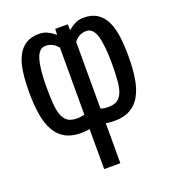

<svg xmlns="http://www.w3.org/2000/svg" viewBox="-128 -593 805 892"><g transform="rotate(-20 275.0 -147.0)"><path d="M384.8 -494.1Q424.8 -494.1 451.2 -477.3Q477.5 -460.4 492.9 -429.4Q508.3 -398.4 514.4 -354.2Q520.5 -310.1 520.5 -255.4Q520.5 -192.9 512.5 -144.3Q504.4 -95.7 485.4 -62.3Q466.3 -28.8 435.1 -11.5Q403.8 5.9 357.9 5.9Q345.2 5.9 335 4.9Q324.7 3.9 314.9 2V199.7H234.9V2Q225.1 3.9 214.8 4.9Q204.6 5.9 191.9 5.9Q146 5.9 114.7 -11.5Q83.5 -28.8 64.5 -62.3Q45.4 -95.7 37.4 -144.3Q29.3 -192.9 29.3 -255.4Q29.3 -310.1 35.4 -354.2Q41.5 -398.4 56.9 -429.4Q72.3 -460.4 98.4 -477.3Q124.5 -494.1 165 -494.1Q188.5 -494.1 207.3 -484.6Q226.1 -475.1 242.7 -460.9L244.1 -490.2H305.7L307.1 -460.9Q323.7 -475.1 342.5 -484.6Q361.3 -494.1 384.8 -494.1ZM197.3 -64.5Q208.5 -64.5 217 -65.9Q225.6 -67.4 234.9 -69.8V-400.4Q221.2 -417.5 206.1 -424.6Q190.9 -431.6 174.3 -431.6Q141.1 -431.6 127.2 -385.3Q113.3 -338.9 113.3 -250Q113.3 -202.1 116 -167.2Q118.7 -132.3 127.4 -109.4Q136.2 -86.4 152.8 -75.4Q169.4 -64.5 197.3 -64.5ZM352.5 -64.5Q380.4 -64.5 397 -75.4Q413.6 -86.4 422.4 -109.4Q431.2 -132.3 433.8 -167.2Q436.5 -202.1 436.5 -250Q436.5 -338.9 422.6 -385.3Q408.7 -431.6 375.5 -431.6Q358.9 -431.6 343.8 -424.6Q328.6 -417.5 314.9 -400.4V-69.8Q324.2 -67.4 332.8 -65.9Q341.3 -64.5 352.5 -64.5Z"/></g></svg>

Font: Code New Roman
Style: Regular
Weight: 400
Monospace: yes
Designer: Sam Radian
Foundry: Code New Roman
Version: Version 2.00 November 29, 2014